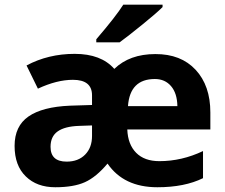

<svg xmlns="http://www.w3.org/2000/svg" viewBox="-20 -786 957 816"><path d="M638.2 -450.2Q532.2 -450.2 523.9 -335H733.9Q732.9 -389.6 707 -419.9Q681.2 -450.2 638.2 -450.2ZM194.8 -162.1Q194.8 -99.1 263.2 -99.1Q312.5 -99.1 341.8 -128.9Q371.1 -158.7 371.1 -208V-252.9L315.9 -251Q255.4 -249 225.1 -227.5Q194.8 -206.1 194.8 -162.1ZM89.8 -36.1Q42 -82 42 -166Q42 -250 101.1 -291Q160.2 -332 277.8 -336.9L371.1 -339.8V-380.9Q371.1 -446.8 290 -446.8Q221.7 -446.8 141.1 -409.2L92.8 -507.8Q185.1 -557.1 297.4 -557.1Q409.7 -557.1 465.8 -493.2Q530.8 -556.2 640.1 -556.2Q749 -556.6 811.5 -489.3Q874 -421.9 874 -308.1V-235.8H521Q523.4 -172.4 558.6 -136.7Q593.8 -101.1 657.2 -101.1Q752.9 -101.1 842.8 -144V-28.8Q764.6 9.8 648.9 9.8Q505.9 9.8 437 -90.8Q388.7 -33.2 340.8 -11.7Q293 9.8 214.8 9.8Q136.7 9.8 89.8 -36.1ZM389.2 -606V-619.1Q473.1 -716.8 503.9 -766.1H670.9V-755.9Q645.5 -730.5 584 -680.7Q522.5 -630.9 488.3 -606Z"/></svg>

Font: NotoSans-Bold
Style: Bold
Weight: 700
Designer: Monotype Design team
Foundry: Monotype Imaging Inc.
Version: Version 1.04